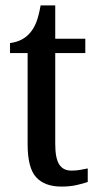

<svg xmlns="http://www.w3.org/2000/svg" viewBox="-20 -679 362 709"><path d="M207 10Q145 10 113.5 -24.5Q82 -59 82 -146V-483H17V-520Q65 -526 92 -559Q105 -574 114 -597Q123 -620 130 -659H184V-536H295V-483H184V-147Q184 -95 198.5 -72Q213 -49 244 -49Q261 -49 275 -51.5Q289 -54 304 -57V-7Q290 -2 264.5 4Q239 10 207 10Z"/></svg>

Font: Noto Serif Armenian Condensed Medium
Style: Regular
Weight: 500
Width: 3
Designer: Monotype Design Team
Foundry: Monotype Imaging Inc.
Version: Version 2.008; ttfautohint (v1.8.4.7-5d5b)